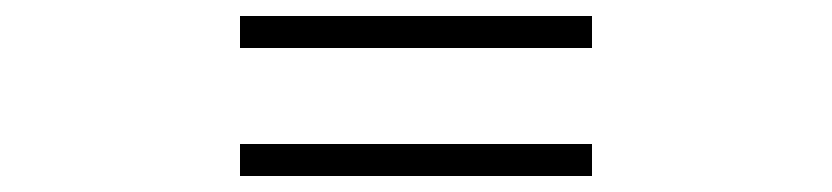

<svg xmlns="http://www.w3.org/2000/svg" viewBox="-20 -500 1040 240"><path d="M280 -480H720V-440H280ZM280 -320H720V-280H280Z"/></svg>

Font: Noto Sans SC SemiBold
Style: Regular
Weight: 600
Designer: Ryoko NISHIZUKA 西塚涼子 (kana, bopomofo & ideographs); Paul D. Hunt (Latin, Greek & Cyrillic); Sandoll Communications 산돌커뮤니
Foundry: Adobe
Version: Version 2.004-H2;hotconv 1.0.118;makeotfexe 2.5.65603